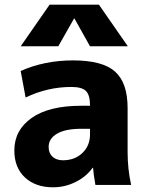

<svg xmlns="http://www.w3.org/2000/svg" viewBox="-20 -787 634 817"><path d="M295 -708 228 -590H68L191 -767H401L524 -590H363L297 -708ZM291 -530Q416 -530 469.5 -482.5Q523 -435 523 -327V-140Q523 -68 538 0H386Q378 -45 376 -73H374Q347 -35 301.5 -12.5Q256 10 206 10Q131 10 86 -32Q41 -74 41 -147Q41 -233 114.5 -285Q188 -337 326 -337H363V-339Q363 -383 345.5 -400Q328 -417 284 -417Q182 -417 89 -372L68 -485Q169 -530 291 -530ZM187 -162Q187 -135 203.5 -120Q220 -105 248 -105Q298 -105 330.5 -136Q363 -167 363 -215V-239H326Q258 -239 222.5 -218Q187 -197 187 -162Z"/></svg>

Font: Mplus 1p ExtraBold
Style: Regular
Weight: 800
Version: Version 1.061